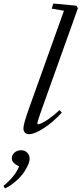

<svg xmlns="http://www.w3.org/2000/svg" viewBox="-129 -745 459 1082"><path d="M35.2 11.2Q20 11.2 11.5 2.4Q2.9 -6.3 2.9 -22Q2.9 -46.4 34.7 -134.8L231.4 -684.6L162.6 -696.3L171.4 -725.1L301.3 -712.9L310.1 -698.7L107.4 -131.8Q81.5 -60.5 81.5 -48.8Q81.5 -44.9 85.9 -44.9Q92.3 -44.9 105.7 -50.8Q119.1 -56.6 147 -75.9Q174.8 -95.2 206.5 -124.5L219.2 -110.4Q170.9 -57.1 118.2 -22.9Q65.4 11.2 35.2 11.2ZM-101.1 316.9 -109.4 302.7Q-43 248 -21.5 192.4Q-62.5 173.8 -62.5 147.5Q-62.5 127.9 -47.1 114.7Q-31.7 101.6 -10.3 101.6Q11.2 101.6 24.7 115.7Q38.1 129.9 38.1 149.9Q38.1 175.8 8.8 221.7Q-9.3 249.5 -40.5 276.6Q-71.8 303.7 -101.1 316.9Z"/></svg>

Font: Elstob 10pt
Style: Italic
Weight: 400
Italic angle: -20°
Designer: Peter S. Baker
Version: Version 1.015